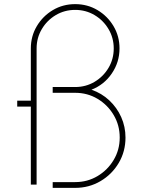

<svg xmlns="http://www.w3.org/2000/svg" viewBox="-20 -895 706 931"><path d="M235.5 16H344.5Q412 16 467.5 -16.8Q523 -49.5 555.8 -105Q588.5 -160.5 588.5 -228Q588.5 -280.5 567.8 -327Q547 -373.5 510 -408.2Q473 -443 423.5 -460Q485 -484 522.2 -538.8Q559.5 -593.5 559.5 -660Q559.5 -719.5 530.5 -768.2Q501.5 -817 452.8 -846Q404 -875 344.5 -875Q285 -875 236.2 -846Q187.5 -817 158.5 -768.2Q129.5 -719.5 129.5 -660V-407H63.5V-378H129.5V0H157.5V-660Q157.5 -711.5 182.8 -754Q208 -796.5 250.5 -821.8Q293 -847 344.5 -847Q396 -847 438.5 -821.8Q481 -796.5 506.2 -754Q531.5 -711.5 531.5 -660Q531.5 -608.5 506.2 -566Q481 -523.5 438.5 -498.2Q396 -473 344.5 -473H235.5V-445H344.5Q404 -445 453 -415.8Q502 -386.5 531.2 -337.2Q560.5 -288 560.5 -228Q560.5 -168.5 531.2 -119.5Q502 -70.5 453 -41.2Q404 -12 344.5 -12H235.5Z"/></svg>

Font: Spartan Thin
Style: Regular
Weight: 100
Designer: Matt Bailey, Mirko Velimirovic
Foundry: Matt Bailey
Version: Version 1.003; ttfautohint (v1.8.3)